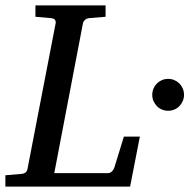

<svg xmlns="http://www.w3.org/2000/svg" viewBox="-35 -691 707 711"><path d="M446.8 0H-15.1V-42L43 -46.9Q64 -48.3 66.9 -65.9L170.9 -604Q172.4 -612.3 168.5 -617.7Q164.6 -623 151.9 -624L96.2 -628.9V-670.9H356V-628.9L296.9 -624Q285.6 -623 279.5 -617.2Q273.4 -611.3 272 -604L166 -49.8H362.8Q372.6 -49.8 378.7 -55.4Q384.8 -61 388.2 -69.8L423.8 -185.1H482.9ZM646.5 -339.8Q646.5 -327.6 641.8 -316.9Q637.2 -306.2 629.4 -298.1Q621.6 -290 610.8 -285.4Q600.1 -280.8 587.9 -280.8Q575.2 -280.8 564.5 -285.4Q553.7 -290 545.9 -298.1Q538.1 -306.2 533.4 -316.9Q528.8 -327.6 528.8 -339.8Q528.8 -352.1 533.4 -363Q538.1 -374 545.9 -381.8Q553.7 -389.6 564.5 -394.3Q575.2 -398.9 587.9 -398.9Q600.1 -398.9 610.8 -394.3Q621.6 -389.6 629.4 -381.8Q637.2 -374 641.8 -363Q646.5 -352.1 646.5 -339.8Z"/></svg>

Font: Charis SIL Eur
Style: Italic
Weight: 400
Italic angle: -11°
Foundry: SIL International
Version: Version 5.000